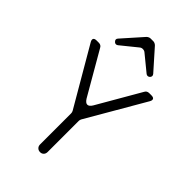

<svg xmlns="http://www.w3.org/2000/svg" viewBox="-272 -1031 1130 1130"><g transform="rotate(45 292.5 -466.5)"><path d="M281 -933H304Q310 -933 316.5 -930Q323 -927 328 -922L439 -797Q450 -784 439 -771Q433 -765 425.5 -764.5Q418 -764 412 -769L313 -850Q305 -857 292 -857Q281 -857 273 -850L173 -769Q167 -764 159.5 -764.5Q152 -765 147 -771Q134 -784 146 -797L257 -922Q262 -927 268.5 -930Q275 -933 281 -933ZM262 -32V-291Q262 -299 258 -307L47 -669Q39 -683 43.5 -691.5Q48 -700 65 -700H83Q102 -700 110 -684L265 -416Q279 -394 293 -394Q308 -394 321 -416L476 -684Q484 -700 503 -700H521Q538 -700 542.5 -691.5Q547 -683 539 -669L329 -307Q325 -299 325 -291V-32Q325 -18 316.5 -9Q308 0 294 0Q280 0 271 -9Q262 -18 262 -32Z"/></g></svg>

Font: Higure Gothic
Style: Regular
Weight: 400
Designer: Yoshimichi Ohira
Foundry: Positype
Version: Version 1.000